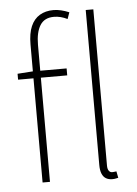

<svg xmlns="http://www.w3.org/2000/svg" viewBox="-56 -850 646 907"><g transform="rotate(-5 266.5 -397.0)"><path d="M110 0V-655Q110 -707 124.5 -740.5Q139 -774 166.5 -790.5Q194 -807 232 -807Q249 -807 268 -802.5Q287 -798 306 -790L295 -759Q263 -775 231 -775Q186 -775 165.5 -742Q145 -709 145 -650V0ZM37 -494V-522L110 -527H270V-494ZM439 13Q422 13 409.5 5.5Q397 -2 390.5 -18Q384 -34 384 -59V-794H420V-53Q420 -37 426 -28.5Q432 -20 442 -20Q445 -20 449.5 -20.5Q454 -21 462 -22L468 9Q461 10 455.5 11.5Q450 13 439 13Z"/></g></svg>

Font: Noto Sans TC Thin
Style: Regular
Weight: 100
Designer: Ryoko NISHIZUKA 西塚涼子 (kana, bopomofo & ideographs); Paul D. Hunt (Latin, Greek & Cyrillic); Sandoll Communications 산돌커뮤니
Foundry: Adobe
Version: Version 2.004-H2;hotconv 1.0.118;makeotfexe 2.5.65603